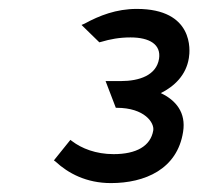

<svg xmlns="http://www.w3.org/2000/svg" viewBox="-20 -860 445 431"><path d="M101 -500 105 -497C133 -471 174 -449 229 -449C305 -449 378 -480 391 -564C398 -607 375 -635 341 -651C371 -666 398 -691 404 -730C407 -747 415 -840 287 -840C241 -840 203 -825 170 -807L163 -804L203 -765L207 -766C227 -772 248 -776 273 -776C316 -776 342 -760 337 -728C331 -691 293 -678 251 -678H217L240 -618H242C305 -618 327 -584 324 -567C318 -532 286 -514 235 -514C195 -514 163 -527 142 -543L138 -546Z"/></svg>

Font: Charger Pro
Style: BdNarObl
Weight: 700
Designer: Jasper
Foundry: Cannot Into Space Fonts
Version: Version 1.09